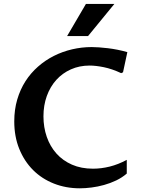

<svg xmlns="http://www.w3.org/2000/svg" viewBox="-20 -970 744 999"><path d="M639.6 -66.9Q615.2 -45.9 584.7 -31.2Q554.2 -16.6 521.5 -7.6Q488.8 1.5 456.3 5.6Q423.8 9.8 395.5 9.8Q322.8 9.8 260.3 -14.9Q197.8 -39.6 152.1 -85.2Q106.4 -130.9 80.3 -195.1Q54.2 -259.3 54.2 -338.4Q54.2 -399.4 69.6 -451.9Q85 -504.4 112.5 -547.4Q140.1 -590.3 178 -623.5Q215.8 -656.7 260.5 -679.2Q305.2 -701.7 355.2 -713.4Q405.3 -725.1 457 -725.1Q473.6 -725.1 495.1 -723.6Q516.6 -722.2 541 -719.2Q565.4 -716.3 591.3 -711.2Q617.2 -706.1 642.6 -698.7L620.1 -593.8L610.4 -589.4Q562.5 -611.8 520 -620.4Q477.5 -628.9 446.3 -628.9Q393.1 -628.9 348.9 -609.1Q304.7 -589.4 272.9 -554.2Q241.2 -519 223.6 -470.5Q206.1 -421.9 206.1 -364.7Q206.1 -307.6 223.4 -257.8Q240.7 -208 273.7 -171.1Q306.6 -134.3 354.5 -113.3Q402.3 -92.3 463.9 -92.3Q506.8 -92.3 551 -103.3Q595.2 -114.3 639.6 -138.2ZM329.1 -782.2 427.2 -949.7H575.2L438 -782.2Z"/></svg>

Font: Proza Libre
Style: SemiBold
Weight: 600
Designer: Jasper de Waard
Foundry: Jasper de Waard
Version: Version 1.000; ttfautohint (v1.4.1.8-43bc) -l 8 -r 50 -G 200